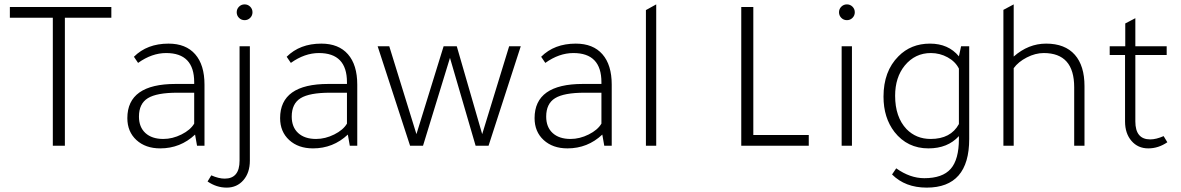

<svg xmlns="http://www.w3.org/2000/svg" viewBox="-20 -665 5388 876"><path d="M221 -584H25V-633H488V-584H276V0H221Z M913 0H879L870 -51Q803 12 711 12Q644 12 602.5 -26Q561 -64 561 -126Q561 -282 781 -282H866V-290Q866 -423 738 -423Q673 -423 610 -378L591 -406Q651 -466 749 -466Q828 -466 870.5 -417.5Q913 -369 913 -279ZM866 -242H789Q695 -242 654.5 -217Q614 -192 614 -133Q614 -85 643.5 -58Q673 -31 725 -31Q767 -31 808 -51.5Q849 -72 866 -101Z M1120 -454V68Q1120 123 1090.5 157Q1061 191 1014 191Q968 191 927 163L944 135Q978 150 1005 150Q1073 150 1073 68V-454ZM1060 -609Q1060 -624 1070.5 -634.5Q1081 -645 1096 -645Q1111 -645 1121.5 -634.5Q1132 -624 1132 -609Q1132 -594 1121.5 -583.5Q1111 -573 1096 -573Q1081 -573 1070.5 -583.5Q1060 -594 1060 -609Z M1610 0H1576L1567 -51Q1500 12 1408 12Q1341 12 1299.5 -26Q1258 -64 1258 -126Q1258 -282 1478 -282H1563V-290Q1563 -423 1435 -423Q1370 -423 1307 -378L1288 -406Q1348 -466 1446 -466Q1525 -466 1567.5 -417.5Q1610 -369 1610 -279ZM1563 -242H1486Q1392 -242 1351.5 -217Q1311 -192 1311 -133Q1311 -85 1340.5 -58Q1370 -31 1422 -31Q1464 -31 1505 -51.5Q1546 -72 1563 -101Z M1910 0H1851L1703 -454H1756L1880 -53L2004 -454H2064L2180 -53L2303 -454H2356L2209 0H2150L2033 -401Z M2771 0H2737L2728 -51Q2661 12 2569 12Q2502 12 2460.5 -26Q2419 -64 2419 -126Q2419 -282 2639 -282H2724V-290Q2724 -423 2596 -423Q2531 -423 2468 -378L2449 -406Q2509 -466 2607 -466Q2686 -466 2728.5 -417.5Q2771 -369 2771 -279ZM2724 -242H2647Q2553 -242 2512.5 -217Q2472 -192 2472 -133Q2472 -85 2501.5 -58Q2531 -31 2583 -31Q2625 -31 2666 -51.5Q2707 -72 2724 -101Z M2974 -645V0H2927V-619Z M3362 0V-633H3417V-49H3670V0Z M3867 -454V0H3820V-454ZM3808 -609Q3808 -624 3818.5 -634.5Q3829 -645 3844 -645Q3859 -645 3869.5 -634.5Q3880 -624 3880 -609Q3880 -594 3869.5 -583.5Q3859 -573 3844 -573Q3829 -573 3818.5 -583.5Q3808 -594 3808 -609Z M4355 -31V-44Q4304 12 4216 12Q4120 12 4061 -63Q4011 -128 4011 -224Q4011 -340 4079 -408Q4136 -466 4223 -466Q4307 -466 4355 -408L4365 -454H4402V-31Q4402 191 4208 191Q4110 191 4050 131L4069 103Q4132 148 4197 148Q4280 148 4317.5 105.5Q4355 63 4355 -31ZM4355 -99V-352Q4339 -384 4303.5 -403.5Q4268 -423 4227 -423Q4155 -423 4108 -366Q4064 -312 4064 -228Q4064 -131 4116 -76Q4160 -31 4226 -31Q4318 -31 4355 -99Z M4558 -620 4605 -645V-407Q4672 -466 4753 -466Q4839 -466 4884 -415Q4928 -365 4928 -272V0H4881V-267Q4881 -423 4742 -423Q4704 -423 4665 -403Q4626 -383 4605 -354V0H4558Z M5160 -414V-111Q5160 -29 5228 -29Q5255 -29 5289 -44L5306 -16Q5265 12 5219 12Q5172 12 5142.5 -22Q5113 -56 5113 -111V-414H5043V-454H5114V-558L5160 -582V-454H5303V-414Z"/></svg>

Font: Tajawal Light
Style: Regular
Weight: 300
Designer: Boutros Fonts
Foundry: Created by Boutros International 2017
Version: Version 1.700